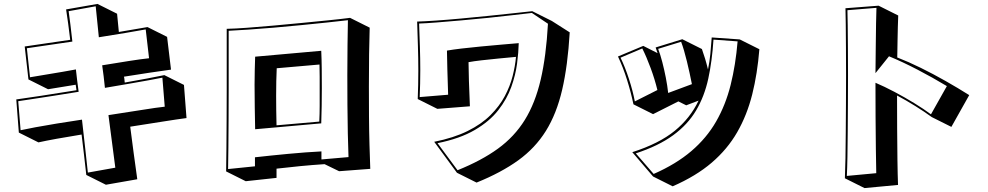

<svg xmlns="http://www.w3.org/2000/svg" viewBox="-20 -834 5040 979"><path d="M420 58Q414 8 408.5 -43.5Q403 -95 396 -148Q327 -137 269.5 -126.5Q212 -116 176 -108L76 -158L63 -327Q107 -333 189 -345.5Q271 -358 370 -374L366 -402L225 -379L125 -429L106 -597Q199 -610 338 -631Q333 -675 327.5 -714Q322 -753 317 -786L477 -814L577 -764L586 -671Q628 -678 665 -684.5Q702 -691 732 -696L832 -646L852 -479Q806 -473 744 -463.5Q682 -454 612 -443Q614 -436 614.5 -428.5Q615 -421 616 -413Q679 -424 731.5 -434Q784 -444 818 -451L918 -401L931 -232Q885 -226 809.5 -214Q734 -202 644 -188Q653 -121 661.5 -54Q670 13 680 80L520 108ZM533 -247Q626 -261 703.5 -273.5Q781 -286 820 -290L808 -438Q782 -433 737 -424.5Q692 -416 635 -406.5Q578 -397 515 -386Q512 -416 508.5 -445Q505 -474 501 -501Q574 -513 637.5 -523Q701 -533 740 -537L723 -684Q683 -677 619.5 -666Q556 -655 484 -644L468 -802L330 -777Q334 -748 339 -708.5Q344 -669 349 -622L117 -588L133 -440Q172 -447 234.5 -457Q297 -467 367 -480Q370 -452 373.5 -423.5Q377 -395 381 -366Q314 -355 253 -345.5Q192 -336 145.5 -329Q99 -322 73 -318L85 -170Q112 -176 160 -185Q208 -194 269.5 -204Q331 -214 398 -224Q406 -151 414 -82Q422 -13 428 46L568 21Z M1635 3Q1574 7 1511.5 13Q1449 19 1390 26V73L1233 90L1133 40Q1134 -9 1134.5 -77Q1135 -145 1135.5 -222.5Q1136 -300 1136 -378.5Q1136 -457 1136 -527V-687Q1179 -688 1241 -692.5Q1303 -697 1374.5 -703.5Q1446 -710 1518.5 -717Q1591 -724 1655 -730.5Q1719 -737 1765 -743L1865 -693Q1863 -636 1862 -557.5Q1861 -479 1861 -393Q1861 -317 1861.5 -240.5Q1862 -164 1864 -95Q1866 -26 1868 27L1709 39ZM1757 -33Q1755 -85 1753.5 -153.5Q1752 -222 1751.5 -299Q1751 -376 1751 -451Q1751 -533 1752 -606Q1753 -679 1754 -731Q1712 -726 1650 -719.5Q1588 -713 1517.5 -706Q1447 -699 1376.5 -693Q1306 -687 1246 -683Q1186 -679 1146 -677V-523Q1146 -455 1146 -378Q1146 -301 1145.5 -225Q1145 -149 1144.5 -83Q1144 -17 1143 28L1280 14V-32Q1360 -41 1450 -49.5Q1540 -58 1619 -62V-21ZM1281 -175Q1280 -228 1279 -286.5Q1278 -345 1278 -402Q1278 -440 1279 -477Q1280 -514 1281 -545L1618 -575Q1620 -533 1620.5 -484Q1621 -435 1621 -384Q1621 -292 1618 -205ZM1608 -214Q1610 -254 1610 -295Q1610 -336 1610 -377Q1610 -410 1610 -442.5Q1610 -475 1609 -505L1391 -486Q1388 -423 1388 -346Q1388 -309 1388.5 -271Q1389 -233 1390 -195Z M2194 -111Q2294 -131 2364.5 -166Q2435 -201 2481 -247Q2527 -293 2554 -344Q2581 -395 2594 -446.5Q2607 -498 2611 -544Q2567 -540 2521 -535.5Q2475 -531 2435.5 -526.5Q2396 -522 2369 -517Q2369 -481 2371 -422Q2373 -363 2376 -292L2210 -279L2110 -329Q2113 -403 2113 -473Q2113 -536 2111 -598Q2109 -660 2107 -724Q2143 -725 2202 -729Q2261 -733 2330.5 -739.5Q2400 -746 2469.5 -753Q2539 -760 2598 -766.5Q2657 -773 2694 -777L2794 -727L2885 -669Q2875 -499 2846.5 -376.5Q2818 -254 2763.5 -166.5Q2709 -79 2622.5 -16.5Q2536 46 2410 97L2310 47ZM2313 34Q2435 -15 2519 -76Q2603 -137 2656 -222.5Q2709 -308 2737 -428Q2765 -548 2774 -713L2692 -768Q2655 -764 2596.5 -757Q2538 -750 2469 -743Q2400 -736 2332 -730Q2264 -724 2207 -719.5Q2150 -715 2117 -714Q2119 -655 2121 -595.5Q2123 -536 2123 -476Q2123 -408 2120 -339L2265 -351Q2263 -420 2261 -480.5Q2259 -541 2259 -576Q2287 -581 2333 -586.5Q2379 -592 2432.5 -597Q2486 -602 2537 -606.5Q2588 -611 2625 -614Q2624 -568 2616.5 -510Q2609 -452 2587 -390.5Q2565 -329 2520.5 -272Q2476 -215 2400.5 -171Q2325 -127 2211 -104Z M3204 -58Q3341 -102 3420.5 -167Q3500 -232 3542 -321L3479 -297L3439 -317L3310 -252L3210 -302Q3197 -364 3177 -427.5Q3157 -491 3131 -546L3260 -600L3333 -563L3323 -592L3459 -634L3559 -584Q3567 -562 3575 -535.5Q3583 -509 3590 -480Q3598 -518 3602 -558.5Q3606 -599 3609 -643L3752 -633L3852 -583Q3842 -458 3815.5 -352.5Q3789 -247 3739 -160Q3689 -73 3609 -4.5Q3529 64 3410 116L3310 66ZM3313 53Q3427 3 3505 -63.5Q3583 -130 3631.5 -214.5Q3680 -299 3705.5 -401Q3731 -503 3741 -623L3618 -632Q3611 -523 3591.5 -433Q3572 -343 3529.5 -271Q3487 -199 3412.5 -144.5Q3338 -90 3222 -52ZM3508 -405Q3497 -461 3482.5 -521Q3468 -581 3453 -621L3336 -585Q3347 -556 3357 -517.5Q3367 -479 3375 -438Q3383 -397 3387 -360ZM3332 -375Q3319 -429 3298 -486Q3277 -543 3255 -587L3144 -540Q3167 -493 3187 -431.5Q3207 -370 3217 -317Z M4288 75Q4290 33 4291 -27Q4292 -87 4292.5 -157.5Q4293 -228 4293.5 -303Q4294 -378 4294 -451Q4294 -525 4293.5 -591Q4293 -657 4292.5 -709.5Q4292 -762 4291 -792L4460 -805L4560 -755Q4559 -731 4558 -695.5Q4557 -660 4556.5 -624.5Q4556 -589 4555.5 -565Q4555 -541 4555 -541Q4612 -519 4675 -488Q4738 -457 4801.5 -421Q4865 -385 4922 -349L4831 -187L4731 -237Q4694 -264 4647.5 -293Q4601 -322 4554 -347Q4554 -264 4554.5 -178.5Q4555 -93 4556 -17.5Q4557 58 4559 109L4388 125ZM4808 -395Q4735 -439 4658 -479Q4581 -519 4513 -547L4444 -461Q4445 -535 4445.5 -600Q4446 -665 4447 -715.5Q4448 -766 4449 -794L4301 -782Q4302 -754 4302.5 -703.5Q4303 -653 4303.5 -588Q4304 -523 4304 -451Q4304 -379 4303.5 -305Q4303 -231 4302.5 -161.5Q4302 -92 4301 -34Q4300 24 4298 63L4448 49Q4447 1 4446 -74.5Q4445 -150 4444.5 -238Q4444 -326 4444 -412Q4489 -393 4541 -365.5Q4593 -338 4642 -308Q4691 -278 4727 -251Z"/></svg>

Font: Rampart One
Style: Regular
Weight: 400
Designer: Fontworks Inc.
Foundry: Fontworks Inc.
Version: Version 1.100